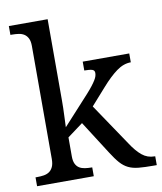

<svg xmlns="http://www.w3.org/2000/svg" viewBox="-85 -828 755 897"><g transform="rotate(-10 293.0 -380.0)"><path d="M338.9 -321.8 472.2 -124Q498 -84 523.7 -63Q549.3 -42 583 -42H585.9V0H571.8Q528.3 0 500.2 -2.7Q472.2 -5.4 451.7 -15.4Q431.2 -25.4 414.1 -44.7Q397 -64 376 -97.2L275.9 -253.9L202.1 -199.2V-108.9Q202.1 -86.9 208.7 -73.5Q215.3 -60.1 226.6 -53.2Q237.8 -46.4 252.7 -44.2Q267.6 -42 284.2 -42H287.1V0H18.1V-42H25.9Q43 -42 57.9 -44.4Q72.8 -46.9 83.7 -54.4Q94.7 -62 101.3 -76.2Q107.9 -90.3 107.9 -113.8V-649.9Q107.9 -671.9 101.3 -685.3Q94.7 -698.7 83.5 -706.1Q72.3 -713.4 57.4 -715.6Q42.5 -717.8 25.9 -717.8H18.1V-759.8H202.1V-374Q202.1 -360.4 201.7 -339.1Q201.2 -317.9 200.2 -297.4Q199.2 -273.9 198.2 -248L323.2 -384.8Q339.4 -402.8 349.9 -416.5Q360.4 -430.2 366.7 -440.4Q373 -450.7 375.5 -458.7Q377.9 -466.8 377.9 -474.1Q377.9 -486.8 366 -490.5Q354 -494.1 329.1 -494.1V-536.1H549.8V-494.1Q515.1 -494.1 481.7 -469.7Q448.2 -445.3 409.2 -400.9Z"/></g></svg>

Font: Droid Serif
Style: Regular
Weight: 400
Version: Version 1.00 build 112